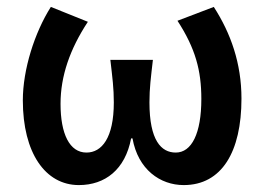

<svg xmlns="http://www.w3.org/2000/svg" viewBox="-20 -523 764 555"><path d="M46 -233C46 -81 111 12 208 12C284 12 342 -33 359 -123H363C379 -33 443 12 511 12C621 12 678 -84 678 -238C678 -340 647 -427 598 -503L493 -463C545 -383 562 -319 562 -237C562 -137 534 -82 488 -82C446 -82 412 -117 412 -227C412 -268 416 -298 422 -350H299C305 -298 309 -268 309 -227C309 -124 274 -82 230 -82C181 -82 155 -136 155 -223C155 -303 182 -381 234 -460L127 -503C80 -429 46 -322 46 -233Z"/></svg>

Font: DAIFUKU Sans Semibold
Style: Regular
Weight: 600
Designer: Original font ‘Source Sans 3’ : Paul D. Hunt
Foundry: Daifuku
Version: Version 1.000